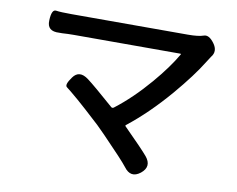

<svg xmlns="http://www.w3.org/2000/svg" viewBox="-79 -803 1158 939"><g transform="rotate(10 500.0 -334.0)"><path d="M674 16Q628 52 592 3Q569 -27 464 -135Q444 -156 423 -176L352 -241Q330 -261 308 -280Q259 -322 245 -332Q231 -342 261 -383Q291 -425 339 -389Q374 -363 475 -274Q481 -269 488 -274Q573 -339 655 -435Q725 -517 765 -586Q767 -590 762 -590H234Q205 -590 176 -588H162Q100 -584 103 -639Q105 -695 128 -691.5Q151 -688 205 -688H783Q835 -688 860 -697Q885 -706 912 -669Q939 -632 913 -601Q910 -597 895 -573Q849 -498 764 -398Q664 -281 561 -200Q557 -197 561 -193Q656 -98 682 -67Q720 -21 674 16Z"/></g></svg>

Font: Resource Han Rounded TW Medium
Style: Regular
Weight: 500
Designer: Cyano Hao (round all glyphs); Ryoko NISHIZUKA 西塚涼子 (kana, bopomofo & ideographs); Paul D. Hunt (Latin, Greek & Cyrillic)
Foundry: Cyano Hao
Version: 0.990